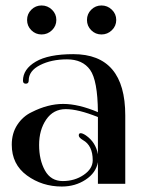

<svg xmlns="http://www.w3.org/2000/svg" viewBox="-20 -672 536 702"><path d="M206 10Q134 10 78.5 -30.5Q23 -71 23 -143Q23 -185 43.5 -216Q64 -247 96 -262Q155 -292 211 -292Q267 -292 338 -262Q337 -378 309.5 -416.5Q282 -455 225 -455Q168 -455 126.5 -434Q85 -413 85 -378Q85 -366 74.5 -366Q64 -366 64 -377Q64 -419 110.5 -446.5Q157 -474 248 -474Q438 -474 438 -250V0H338V-79Q331 -40 293 -15Q255 10 206 10ZM294 -177Q330 -152 338 -108V-244Q266 -273 220.5 -273Q175 -273 149 -235Q123 -197 123 -142Q123 -87 144.5 -48.5Q166 -10 209.5 -10Q253 -10 286 -32.5Q319 -55 319 -86Q319 -140 283 -160Q268 -169 268 -177Q268 -185 275 -185Q282 -185 294 -177ZM94.5 -561.5Q79 -577 79 -599Q79 -621 94.5 -636.5Q110 -652 132 -652Q154 -652 170 -636.5Q186 -621 186 -599Q186 -577 170 -561.5Q154 -546 132 -546Q110 -546 94.5 -561.5ZM313.5 -561.5Q298 -577 298 -599Q298 -621 313.5 -636.5Q329 -652 351 -652Q373 -652 389 -636.5Q405 -621 405 -599Q405 -577 389 -561.5Q373 -546 351 -546Q329 -546 313.5 -561.5Z"/></svg>

Font: Spirax
Style: Regular
Weight: 400
Designer: Brenda Gallo (gbrenda1987@gmail.com)
Foundry: Brenda Gallo
Version: Version 1.002